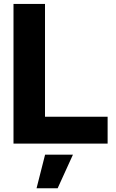

<svg xmlns="http://www.w3.org/2000/svg" viewBox="-20 -748 602 1000"><path d="M50.3 0H540.5V-140.1H214.4V-727.5H50.3ZM170.4 232.4H280.3L359.9 57.6H214.8Z"/></svg>

Font: Raveo Display
Style: Bold
Weight: 700
Designer: Jakub Foglar, Rasmus Andersson (Inter)
Foundry: Jakubfoglar.com
Version: Version 1.100;Glyphs 3.2.3 (3260)